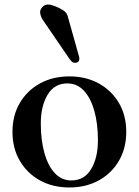

<svg xmlns="http://www.w3.org/2000/svg" viewBox="-20 -813 612 847"><path d="M157 -760Q157 -771 167 -782Q177 -793 192 -793Q203 -793 222 -786Q241 -779 258 -768Q275 -757 278 -744L328 -566Q330 -560 330 -555Q330 -536 311 -536Q302 -536 296.5 -541.5Q291 -547 286 -554L169 -725Q163 -734 160 -743.5Q157 -753 157 -760ZM35 -231Q35 -304 67.5 -359Q100 -414 156.5 -445Q213 -476 286 -476Q359 -476 415.5 -445Q472 -414 504.5 -359Q537 -304 537 -231Q537 -159 504.5 -103.5Q472 -48 415.5 -17Q359 14 286 14Q213 14 156.5 -17Q100 -48 67.5 -103.5Q35 -159 35 -231ZM160 -268Q160 -195 176 -138Q192 -81 222 -49Q252 -17 295 -17Q352 -17 382 -67Q412 -117 412 -194Q412 -268 396 -324.5Q380 -381 350 -413Q320 -445 277 -445Q220 -445 190 -395Q160 -345 160 -268Z"/></svg>

Font: Monomakh
Style: Regular
Weight: 400
Version: Version 1.200; ttfautohint (v1.8.4.7-5d5b)